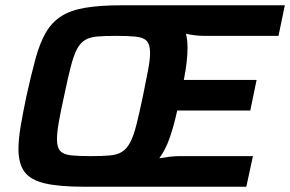

<svg xmlns="http://www.w3.org/2000/svg" viewBox="-20 -708 1100 728"><path d="M299 0Q203 0 149 -13Q95 -26 72.5 -57Q50 -88 50 -143Q50 -180 58.5 -230.5Q67 -281 81 -347Q99 -428 115 -486.5Q131 -545 153.5 -584Q176 -623 211.5 -646Q247 -669 303 -678.5Q359 -688 442 -688H1060L1036 -572H755Q721 -572 685 -580Q691 -558 691 -527Q691 -501 687.5 -470.5Q684 -440 677 -405H953L929 -289H652Q639 -230 623.5 -185.5Q608 -141 584 -108Q602 -111 622 -113.5Q642 -116 658 -116H939L914 0ZM324 -116Q367 -116 395.5 -118.5Q424 -121 442 -132Q460 -143 473 -167Q486 -191 497 -234Q508 -277 522 -344Q534 -403 541.5 -442.5Q549 -482 549 -507Q549 -539 536.5 -552.5Q524 -566 495.5 -569Q467 -572 420 -572Q377 -572 348.5 -569.5Q320 -567 302 -556Q284 -545 271.5 -521Q259 -497 248 -454Q237 -411 223 -344Q210 -285 203 -245Q196 -205 196 -179Q196 -149 208.5 -135.5Q221 -122 249 -119Q277 -116 324 -116Z"/></svg>

Font: Saira SemiBold
Style: Italic
Weight: 600
Italic angle: -12°
Designer: Hector Gatti with collaboration of the Omnibus-Type team
Foundry: Omnibus-Type
Version: Version 1.100; ttfautohint (v1.8.3)